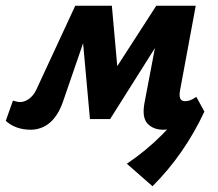

<svg xmlns="http://www.w3.org/2000/svg" viewBox="-43 -442 755 666"><path d="M486 204 397 126Q464 81 520 24.5Q576 -32 623 -96L666 -55Q632 18 587 83Q542 148 486 204ZM523 8Q489 8 469 -13Q449 -34 458 -84L512 -368L568 -392L339 -29H269L239 -361L268 -422H345L369 -154H326L499 -422H636L582 -131Q578 -111 582 -101Q586 -91 599 -91Q607 -91 616 -94Q625 -97 638 -106L666 -55Q632 -23 595.5 -7.5Q559 8 523 8ZM64 8Q37 8 15 0Q-7 -8 -23 -23L2 -93Q8 -91 15 -89.5Q22 -88 26 -88Q42 -88 57.5 -99Q73 -110 83 -131L218 -422H290L175 -88Q163 -54 145.5 -32.5Q128 -11 107 -1.5Q86 8 64 8Z"/></svg>

Font: Ysabeau ExtraBold
Style: Italic
Weight: 800
Italic angle: -12°
Designer: Christian Thalmann (Catharsis Fonts)
Version: Version 2.002